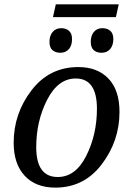

<svg xmlns="http://www.w3.org/2000/svg" viewBox="-20 -855 614 885"><path d="M340.8 -545.9Q429.2 -545.9 480 -492.7Q530.8 -439.5 530.8 -338.9Q530.8 -205.6 449.2 -97.9Q367.7 9.8 234.9 9.8Q144.5 9.8 93.8 -44.9Q43 -99.6 43 -196.8Q43 -331.5 125.2 -438.7Q207.5 -545.9 340.8 -545.9ZM246.1 -39.1Q328.6 -39.1 377.7 -137Q426.8 -234.9 426.8 -354Q426.8 -493.2 329.1 -493.2Q247.6 -493.2 197.3 -395Q147 -296.9 147 -176.8Q147 -39.1 246.1 -39.1ZM258.3 -611.8Q235.4 -611.8 221.7 -624Q208 -636.2 208 -662.1Q208 -690.4 222.7 -707.8Q237.3 -725.1 262.2 -725.1Q284.2 -725.1 298.1 -712.9Q312 -700.7 312 -674.8Q312 -644.5 297.1 -628.2Q282.2 -611.8 258.3 -611.8ZM448.2 -611.8Q425.3 -611.8 411.9 -624Q398.4 -636.2 398.4 -662.1Q398.4 -690.9 412.8 -708Q427.2 -725.1 452.1 -725.1Q474.1 -725.1 488.3 -712.9Q502.4 -700.7 502.4 -674.8Q502.4 -646.5 488 -629.2Q473.6 -611.8 448.2 -611.8ZM514.2 -775.9H224.1L237.3 -835H527.3Z"/></svg>

Font: Droid Serif
Style: Italic
Weight: 400
Italic angle: -12°
Designer: Monotype Design team
Foundry: Monotype Imaging Inc.
Version: Version 1.03